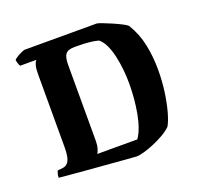

<svg xmlns="http://www.w3.org/2000/svg" viewBox="-124 -844 1021 982"><g transform="rotate(-20 387.0 -352.5)"><path d="M458 2Q432 0 386.5 -3.5Q341 -7 287.5 -11.5Q234 -16 183 -20Q132 -24 95 -27.5Q58 -31 46 -32Q46 -44 49 -54.5Q52 -65 54 -69L83 -72Q99 -74 109 -85Q119 -96 123.5 -116.5Q128 -137 128 -168V-563Q128 -594 132 -610Q136 -626 140.5 -632Q145 -638 145 -638H57Q53 -643 49.5 -654Q46 -665 45 -674Q51 -680 63 -687.5Q75 -695 87.5 -700.5Q100 -706 106 -707H499Q507 -706 528 -698Q549 -690 574.5 -679Q600 -668 621.5 -657Q643 -646 650 -639Q686 -580 699.5 -514Q713 -448 713 -378Q713 -316 705 -258.5Q697 -201 684.5 -156Q672 -111 658 -87Q640 -69 612 -53Q584 -37 554 -24.5Q524 -12 498 -5Q472 2 458 2ZM273 -79H491Q506 -100 517.5 -132Q529 -164 536 -202.5Q543 -241 546.5 -282Q550 -323 550 -362Q550 -399 546 -438.5Q542 -478 533.5 -515Q525 -552 511.5 -579.5Q498 -607 480 -621Q461 -626 441.5 -628.5Q422 -631 400 -632Q378 -633 352 -633Q315 -633 302 -616.5Q289 -600 289 -560V-143Q289 -121 283.5 -103Q278 -85 273 -79Z"/></g></svg>

Font: Texturina 12pt ExtraBold
Style: Regular
Weight: 800
Designer: Guillermo Torres Carreño
Foundry: Omnibus-Type
Version: Version 1.002